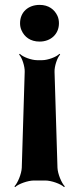

<svg xmlns="http://www.w3.org/2000/svg" viewBox="-20 -558 322 785"><path d="M81 -264 69 128C68 153 52 191 39 204L42 207C55 194 94 180 119 180H165C190 180 229 194 242 207L245 204C232 191 216 153 215 128L203 -264C202 -286 214 -323 226 -335L223 -338C211 -325 175 -312 153 -312H131C109 -312 73 -325 61 -338L58 -335C70 -323 82 -286 81 -264ZM221 -463C221 -474 219 -484 215 -493C203 -519 179 -538 142 -538C96 -538 62 -509 62 -463C62 -452 64 -443 68 -434C80 -407 104 -388 142 -388C187 -388 221 -418 221 -463Z"/></svg>

Font: Asimov
Style: Edge
Weight: 500
Designer: Google
Version: Version 2.000980: 2014